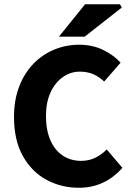

<svg xmlns="http://www.w3.org/2000/svg" viewBox="-20 -875 622 907"><path d="M352.7 12Q269.3 12 199.6 -25.6Q129.9 -63.2 88.1 -137.8Q46.2 -212.3 46.2 -322.2Q46.2 -403.4 70.8 -466.8Q95.3 -530.1 138.2 -574.1Q181.2 -618.1 236.7 -640.9Q292.3 -663.7 353.8 -663.7Q417.2 -663.7 467.3 -639.1Q517.4 -614.5 549.7 -579.1L472.2 -489.8Q447.7 -512.8 419.9 -524.7Q392.2 -536.6 357 -536.6Q313.3 -536.6 276.9 -510.9Q240.5 -485.3 218.8 -438.5Q197.2 -391.8 197.2 -327.1Q197.2 -260.3 218 -212.8Q238.8 -165.2 276.3 -140.2Q313.7 -115.1 363 -115.1Q401.1 -115.1 431.5 -130.4Q461.8 -145.8 484.2 -169L558.2 -82Q516 -34.8 464.9 -11.4Q413.8 12 352.7 12ZM258.3 -701.7 381.7 -854.7H546.9L555.2 -839.2L379.9 -701.7Z"/></svg>

Font: Mada
Style: Regular
Weight: 400
Designer: Khaled Hosny
Version: Version 1.5